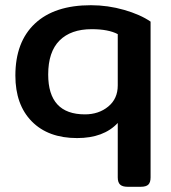

<svg xmlns="http://www.w3.org/2000/svg" viewBox="-20 -515 657 737"><path d="M432 166V-43Q378 15 276 15Q165 15 102 -49Q39 -113 39 -225Q39 -354 114 -424.5Q189 -495 329 -495Q394 -495 456.5 -477Q519 -459 558 -432V166Q558 185 549.5 193.5Q541 202 520 202H470Q450 202 441 193.5Q432 185 432 166ZM432 -187V-384Q396 -403 332 -403Q252 -403 208.5 -359.5Q165 -316 165 -229Q165 -76 306 -76Q359 -76 395.5 -106Q432 -136 432 -187Z"/></svg>

Font: Mitr
Style: Regular
Weight: 400
Designer: Thanarat Vachiruckul
Foundry: Cadson Demak
Version: Version 1.003